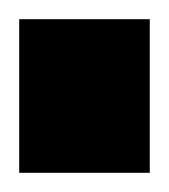

<svg xmlns="http://www.w3.org/2000/svg" viewBox="-30 -180 176 200"><path d="M-10 0V-160H126V0Z"/></svg>

Font: Tajawal Black
Style: Regular
Weight: 900
Designer: Boutros Fonts
Foundry: Created by Boutros International 2017
Version: Version 1.700